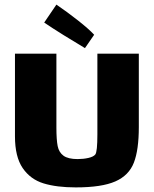

<svg xmlns="http://www.w3.org/2000/svg" viewBox="-20 -803 668 834"><path d="M583 -570V-251Q583 -152 561.5 -96.5Q540 -41 481 -15Q422 11 309 11Q226 11 169 -6.5Q112 -24 78.5 -73Q45 -122 45 -211V-570H225V-249Q225 -196 230.5 -168.5Q236 -141 256 -126.5Q276 -112 317 -112Q342 -112 364 -117Q386 -122 394 -132Q403 -144 403 -219V-570ZM349 -594Q310 -617 257 -650Q204 -683 172 -705L225 -783Q272 -751 319 -714Q366 -677 389 -652Z"/></svg>

Font: Lalezar
Style: Regular
Weight: 400
Designer: Borna Izadpanah
Foundry: Borna Izadpanah
Version: Version 1.004